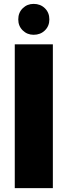

<svg xmlns="http://www.w3.org/2000/svg" viewBox="-20 -968 348 988"><path d="M153 -789Q120 -789 97 -811.5Q74 -834 74 -868Q74 -903 97 -925.5Q120 -948 153 -948Q188 -948 211 -925.5Q234 -903 234 -868Q234 -834 211 -811.5Q188 -789 153 -789ZM56 -740H252V0H56Z"/></svg>

Font: SVN-Poppins ExtraBold
Style: Regular
Weight: 800
Designer: Ninad Kale (Devanagari), Jonny Pinhorn (Latin)
Foundry: Indian Type Foundry
Version: Version 3.002 2017; ttfautohint (v1.8.3)